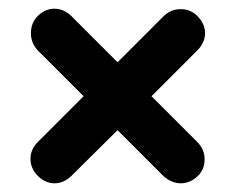

<svg xmlns="http://www.w3.org/2000/svg" viewBox="-20 -516 541 441"><path d="M433 -190Q450 -173 450 -150Q450 -126 433 -110.5Q416 -95 395 -95Q374 -95 355 -112L250 -217L145 -113Q127 -95 105 -95Q84 -95 67 -112Q50 -129 50 -151Q50 -173 67 -190L172 -295L67 -400Q51 -417 51 -440Q51 -464 67.5 -480Q84 -496 105 -496Q127 -496 145 -478L250 -373L355 -478Q372 -495 395 -495Q419 -495 435 -477.5Q451 -460 451 -440Q451 -418 433 -400L328 -295Z"/></svg>

Font: Quicksand
Style: Bold
Weight: 700
Version: Version 3.000